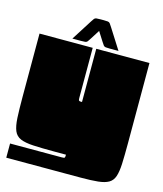

<svg xmlns="http://www.w3.org/2000/svg" viewBox="-125 -954 890 1046"><g transform="rotate(15 320.0 -430.5)"><path d="M630 -245Q630 -176 628 -131Q626 -86 617 -59.5Q608 -33 586.5 -20.5Q565 -8 527 -4Q489 0 428 0H10V-80H300Q315 -80 317.5 -82.5Q320 -85 320 -100H255Q182 -100 135.5 -102.5Q89 -105 63 -116Q37 -127 26 -153Q15 -179 12.5 -225.5Q10 -272 10 -345V-700H310V-420Q310 -408 311.5 -404.5Q313 -401 320 -400H330V-700H630ZM450 -720H401Q385 -720 377.5 -721Q370 -722 365.5 -727.5Q361 -733 353 -746L320 -798L287 -746Q279 -733 274.5 -727.5Q270 -722 262.5 -721Q255 -720 239 -720H190L263 -835Q271 -848 275.5 -853.5Q280 -859 287.5 -860Q295 -861 311 -861H329Q345 -861 352.5 -860Q360 -859 364.5 -853.5Q369 -848 377 -835Z"/></g></svg>

Font: Badeen Display
Style: Regular
Weight: 400
Version: Version 1.000; ttfautohint (v1.8.4.7-5d5b)